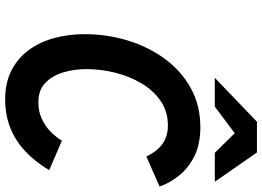

<svg xmlns="http://www.w3.org/2000/svg" viewBox="-150 -810 972 711"><g transform="rotate(90 335.5 -455.0)"><path d="M348.6 11.4Q286.6 11.4 241 -12.1Q195.4 -35.5 165.7 -76.2Q135.9 -117 121.5 -170.2Q107 -223.4 107 -282.6Q107 -365.9 130.5 -442.6Q154 -519.4 198.6 -580.1Q243.2 -640.9 307.1 -676.1Q371 -711.4 451.6 -711.4Q515.4 -711.4 559.6 -689Q603.9 -666.5 631.2 -631.9Q658.6 -597.2 671.2 -560.4L559.8 -511.4Q542.1 -550.1 514 -570.7Q486 -591.2 444.8 -591.2Q393.2 -591.2 354.1 -564.2Q315.1 -537.3 289 -493Q262.9 -448.8 249.6 -395.9Q236.4 -342.9 236.4 -290.6Q236.4 -243.8 248.8 -202.9Q261.2 -162.1 288.1 -136.8Q315 -111.6 358.8 -111.6Q393 -111.6 420.4 -124.2Q447.9 -136.9 468.1 -156.9Q488.3 -176.8 501.4 -198.8L610.6 -151.6Q578.8 -98.3 539.5 -62Q500.1 -25.7 452.5 -7.1Q404.9 11.4 348.6 11.4ZM268.7 -765 431.3 -921H545.1L653.5 -765H546.3L473.9 -838.8L375.5 -765Z"/></g></svg>

Font: Overpass
Style: Italic
Weight: 400
Italic angle: -10°
Designer: Delve Withrington, Dave Bailey, Thomas Jockin
Foundry: Delve Fonts LLC
Version: Version 4.000